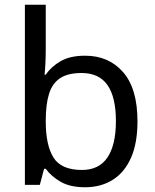

<svg xmlns="http://www.w3.org/2000/svg" viewBox="-20 -780 655 810"><path d="M173 -575Q173 -541 171.5 -511.5Q170 -482 168 -465H173Q196 -499 236 -522Q276 -545 339 -545Q439 -545 499.5 -475.5Q560 -406 560 -268Q560 -176 532.5 -114Q505 -52 455 -21Q405 10 339 10Q276 10 236 -13Q196 -36 173 -68H166L148 0H85V-760H173ZM324 -472Q267 -472 234 -450.5Q201 -429 187 -384.5Q173 -340 173 -271V-267Q173 -168 205.5 -115.5Q238 -63 326 -63Q398 -63 433.5 -116Q469 -169 469 -269Q469 -370 433.5 -421Q398 -472 324 -472Z"/></svg>

Font: Noto Sans Telugu
Style: Regular
Weight: 400
Designer: Jelle Bosma - Monotype Design Team
Foundry: Monotype Imaging Inc.
Version: Version 2.003